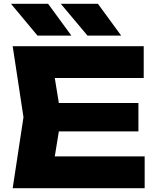

<svg xmlns="http://www.w3.org/2000/svg" viewBox="-20 -994 834 1014"><path d="M711 -450V-300H162V-450ZM303 -375 254 -74 170 -168H744V0H47L104 -375L47 -750H739V-582H170L254 -676ZM497 -974 620 -806H442L301 -974ZM234 -974 357 -806H178L38 -974Z"/></svg>

Font: Unbounded
Style: Bold
Weight: 700
Designer: Luke Prowse, Jean-Baptiste Morizot, Fátima Lázaro, Florian Runge
Foundry: NaN
Version: Version 1.700